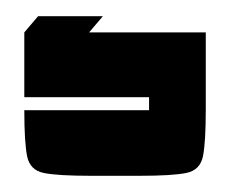

<svg xmlns="http://www.w3.org/2000/svg" viewBox="-20 -20 284 237"><path d="M234 20V115Q234 156 230.5 173Q227 190 210 193.5Q193 197 152 197H92Q51 197 34 193.5Q17 190 13.5 173Q10 156 10 116H164V100H10V20L27 0H107L90 20Z"/></svg>

Font: Badeen Display
Style: Regular
Weight: 400
Version: Version 1.000; ttfautohint (v1.8.4.7-5d5b)